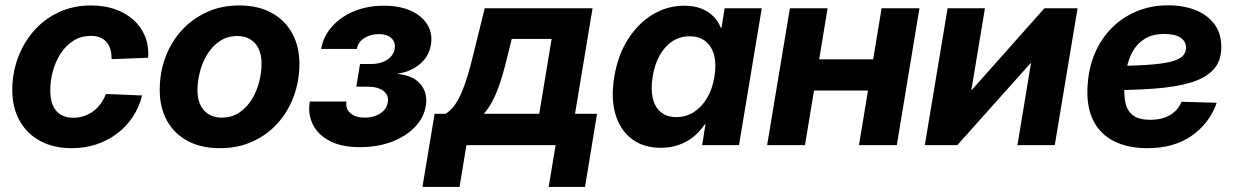

<svg xmlns="http://www.w3.org/2000/svg" viewBox="-20 -554 4710 733"><path d="M253.9 11.7Q184.1 11.7 133.1 -16.1Q82 -43.9 54.4 -94Q26.9 -144 26.9 -210.4Q26.9 -272.9 47.6 -330.8Q68.4 -388.7 107.7 -434.3Q147 -480 202.9 -506.6Q258.8 -533.2 328.6 -533.2Q377.9 -533.2 419.2 -518.8Q460.4 -504.4 489.7 -478Q519 -451.7 533.9 -415Q548.8 -378.4 545.4 -333.5L406.2 -328.1Q406.2 -347.2 402.1 -363.3Q397.9 -379.4 388.4 -391.4Q378.9 -403.3 363.8 -410.2Q348.6 -417 327.1 -417Q289.1 -417 260 -398.4Q231 -379.9 211.2 -349.1Q191.4 -318.4 181.6 -281.5Q171.9 -244.6 171.9 -208.5Q171.9 -176.3 181.4 -152.8Q190.9 -129.4 210.7 -116.9Q230.5 -104.5 259.8 -104.5Q282.2 -104.5 301.8 -111.3Q321.3 -118.2 337.4 -130.4Q353.5 -142.6 365.2 -159.2Q377 -175.8 384.3 -195.3L522.5 -189.5Q511.2 -144.5 486.8 -107.7Q462.4 -70.8 427.2 -44.2Q392.1 -17.6 348.1 -2.9Q304.2 11.7 253.9 11.7Z M818.8 11.7Q748 11.7 696.5 -15.9Q645 -43.5 617.4 -93.5Q589.8 -143.6 589.8 -210.9Q589.8 -276.4 611.3 -334.7Q632.8 -393.1 673.1 -437.5Q713.4 -481.9 769.3 -507.6Q825.2 -533.2 893.6 -533.2Q964.8 -533.2 1016.1 -505.4Q1067.4 -477.5 1095.2 -427.5Q1123 -377.4 1123 -309.6Q1123 -246.1 1102.1 -188Q1081.1 -129.9 1041.3 -85Q1001.5 -40 945.3 -14.2Q889.2 11.7 818.8 11.7ZM826.7 -105Q864.3 -105 892.8 -123.8Q921.4 -142.6 940.4 -173.1Q959.5 -203.6 969 -240Q978.5 -276.4 978.5 -311.5Q978.5 -344.7 967.3 -368.2Q956.1 -391.6 935.3 -404.1Q914.6 -416.5 886.2 -416.5Q848.6 -416.5 820.3 -397.9Q792 -379.4 772.7 -348.9Q753.4 -318.4 743.7 -281.7Q733.9 -245.1 733.9 -209.5Q733.9 -160.2 759 -132.6Q784.2 -105 826.7 -105Z M1354.5 7.8Q1284.7 7.8 1239.3 -15.6Q1193.8 -39.1 1174.3 -78.9Q1154.8 -118.7 1162.6 -166.5H1302.7Q1298.3 -138.7 1317.9 -121.8Q1337.4 -105 1372.1 -105Q1396 -105 1414.8 -112.3Q1433.6 -119.6 1445.8 -132.8Q1458 -146 1460.4 -163.1Q1465.3 -189.9 1444.3 -206.5Q1423.3 -223.1 1382.8 -223.1H1340.3L1354.5 -309.6H1397Q1432.6 -309.6 1457.5 -325.4Q1482.4 -341.3 1486.8 -368.2Q1490.7 -393.1 1474.1 -408.4Q1457.5 -423.8 1426.3 -423.8Q1394.5 -423.8 1370.8 -408.7Q1347.2 -393.6 1342.3 -367.2H1206.1Q1214.4 -415 1247.3 -452.4Q1280.3 -489.7 1331.5 -511Q1382.8 -532.2 1445.3 -532.2Q1505.9 -532.2 1548.6 -512.9Q1591.3 -493.7 1611.8 -459.7Q1632.3 -425.8 1625 -382.3Q1617.2 -337.4 1581.8 -308.3Q1546.4 -279.3 1497.6 -272.9V-272Q1559.1 -265.6 1586.4 -231.4Q1613.8 -197.3 1605.5 -149.4Q1598.1 -104 1563.5 -68.4Q1528.8 -32.7 1474.9 -12.5Q1420.9 7.8 1354.5 7.8Z M1592.8 159.7 1639.2 -119.6H1681.2Q1700.7 -131.3 1715.6 -152.3Q1730.5 -173.3 1742.7 -201.9Q1754.9 -230.5 1765.4 -265.4Q1775.9 -300.3 1785.6 -340.3L1830.6 -522.5H2242.2L2175.3 -119.6H2259.3L2213.4 159.7H2074.7L2101.1 0H1760.7L1734.4 159.7ZM1827.1 -119.6H2038.6L2085.9 -405.3H1933.6L1917.5 -340.3Q1899.4 -262.7 1878.4 -208.3Q1857.4 -153.8 1827.1 -119.6Z M2503.4 10.3Q2437 10.3 2392.3 -23.2Q2347.7 -56.6 2329.6 -117.7Q2311.5 -178.7 2325.2 -261.2Q2338.9 -343.8 2377.7 -404.5Q2416.5 -465.3 2472.2 -498.8Q2527.8 -532.2 2592.3 -532.2Q2628.9 -532.2 2656.2 -521.7Q2683.6 -511.2 2702.6 -492.4Q2721.7 -473.6 2731.9 -447.8H2734.4L2746.6 -522.5H2888.2L2801.3 0H2660.6L2673.3 -79.6H2670.9Q2652.3 -51.8 2627.2 -31.7Q2602.1 -11.7 2570.8 -0.7Q2539.6 10.3 2503.4 10.3ZM2562 -106.9Q2598.6 -106.9 2628.7 -126Q2658.7 -145 2679.4 -179.9Q2700.2 -214.8 2707.5 -261.7Q2715.3 -308.6 2706.3 -343Q2697.3 -377.4 2673.3 -396.5Q2649.4 -415.5 2612.8 -415.5Q2577.1 -415.5 2548.1 -397Q2519 -378.4 2499.3 -344Q2479.5 -309.6 2471.7 -261.7Q2463.9 -213.4 2472.2 -178.7Q2480.5 -144 2503.4 -125.5Q2526.4 -106.9 2562 -106.9Z M3353 -327.6 3333.5 -208.5H3047.9L3067.4 -327.6ZM3139.6 -522.5 3053.2 0H2908.7L2995.6 -522.5ZM3490.2 -522.5 3403.8 0H3259.3L3345.7 -522.5Z M4006.8 0H3864.3L3916 -313H3914.6L3634.8 0H3510.7L3597.7 -522.5H3740.2L3688.5 -210.4H3689.9L3967.3 -522.5H4093.8Z M4360.4 11.7Q4286.1 11.7 4232.7 -15.1Q4179.2 -42 4152.8 -95.9Q4126.5 -149.9 4132.3 -229.5Q4136.7 -297.4 4161.1 -353.3Q4185.5 -409.2 4226.6 -449.5Q4267.6 -489.7 4321.8 -511.7Q4376 -533.7 4439.9 -533.7Q4498 -533.7 4543.7 -515.6Q4589.4 -497.6 4616 -462.2Q4642.6 -426.8 4642.6 -374.5Q4642.6 -320.8 4612.3 -288.1Q4582 -255.4 4524.2 -238.3Q4466.3 -221.2 4382.3 -215.3Q4298.3 -209.5 4189.9 -209.5L4205.1 -302.2Q4298.3 -302.2 4357.7 -306.2Q4417 -310.1 4449.7 -318.4Q4482.4 -326.7 4495.1 -340.1Q4507.8 -353.5 4507.8 -371.6Q4507.8 -396.5 4486.6 -410.4Q4465.3 -424.3 4425.3 -424.3Q4379.9 -424.3 4350.8 -406.2Q4321.8 -388.2 4305.2 -358.9Q4288.6 -329.6 4281.5 -294.4Q4274.4 -259.3 4272.9 -224.6Q4270.5 -189 4277.1 -159.7Q4283.7 -130.4 4305.7 -113.5Q4327.6 -96.7 4371.6 -96.7Q4418 -96.7 4448.2 -115.5Q4478.5 -134.3 4490.7 -165.5L4625 -161.6Q4597.7 -83.5 4529.8 -35.9Q4461.9 11.7 4360.4 11.7Z"/></svg>

Font: Inter 28pt
Style: Bold Italic
Weight: 700
Italic angle: -9.3988°
Designer: Rasmus Andersson
Foundry: rsms
Version: Version 4.001;git-66647c0bb